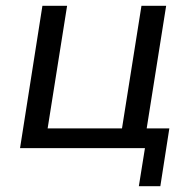

<svg xmlns="http://www.w3.org/2000/svg" viewBox="-20 -510 666 661"><path d="M458 131 479 0H49L126 -490H211L144 -68H400L467 -490H552L485 -68H563L532 131Z"/></svg>

Font: Nunito Sans 10pt
Style: Italic
Weight: 400
Italic angle: -9°
Designer: Vernon Adams
Foundry: Vernon Adams
Version: Version 3.101;gftools[0.9.27]